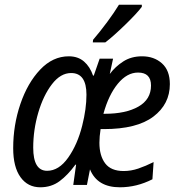

<svg xmlns="http://www.w3.org/2000/svg" viewBox="-20 -785 758 815"><path d="M151 10Q198 10 233 -16Q268 -42 300 -86H303L291 0H349L362 -66Q393 10 489 10Q560 10 627 -24L632 -97Q598 -80 567 -69.5Q536 -59 505 -59Q451 -59 426.5 -91.5Q402 -124 402 -179Q402 -205 407 -237H421Q561 -237 631 -290Q701 -343 701 -428Q701 -486 667.5 -516Q634 -546 583 -546Q537 -546 503 -524Q469 -502 446 -471L460 -536H403L378 -464H375Q362 -502 336.5 -524Q311 -546 272 -546Q204 -546 150.5 -489.5Q97 -433 66.5 -343.5Q36 -254 36 -156Q36 -76 67 -33Q98 10 151 10ZM419 -302Q441 -382 480 -429.5Q519 -477 566 -477Q621 -477 621 -422Q621 -363 567.5 -332.5Q514 -302 425 -302ZM180 -60Q121 -60 121 -158Q121 -234 142.5 -307Q164 -380 200.5 -427.5Q237 -475 282 -475Q347 -475 347 -383Q347 -323 329 -252Q309 -172 269.5 -116Q230 -60 180 -60ZM374 -605H427Q461 -631 511 -679.5Q561 -728 582 -756V-765H485Q465 -732 435 -691.5Q405 -651 375 -616Z"/></svg>

Font: Noto Sans UI SemiCondensed
Style: Italic
Weight: 400
Width: 4
Italic angle: -12°
Designer: Monotype Design Team
Foundry: Monotype Imaging Inc.
Version: Version 1.901